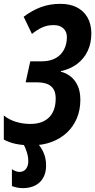

<svg xmlns="http://www.w3.org/2000/svg" viewBox="-33 -744 494 996"><path d="M131.8 9.8Q83 9.8 48.6 2.4Q14.2 -4.9 -13.2 -20V-145Q12.7 -123.5 48.8 -112.3Q85 -101.1 124 -101.1Q156.7 -101.1 181.4 -110.1Q206.1 -119.1 222.7 -136.2Q239.3 -153.3 247.6 -177.7Q255.9 -202.1 255.9 -232.9Q255.9 -276.4 231.7 -296.6Q207.5 -316.9 160.2 -316.9H100.1L124 -425.8H182.1Q225.1 -425.8 254.4 -441.7Q283.7 -457.5 298.8 -486.1Q314 -514.6 314 -551.8Q314 -579.1 296.1 -596.4Q278.3 -613.8 245.1 -613.8Q211.4 -613.8 184.6 -601.1Q157.7 -588.4 132.8 -567.9L89.8 -657.2Q134.3 -690.4 179.9 -707.3Q225.6 -724.1 280.8 -724.1Q329.6 -724.1 365.2 -706.1Q400.9 -688 420.7 -653.8Q440.4 -619.6 440.9 -570.8Q440.9 -520 421.9 -479.7Q402.8 -439.5 367.4 -412.6Q332 -385.7 283.2 -375L282.2 -372.1Q309.6 -365.7 332.8 -347.7Q356 -329.6 369.9 -299.6Q383.8 -269.5 383.8 -226.1Q383.8 -173.3 365.5 -130.1Q347.2 -86.9 313.7 -55.7Q280.3 -24.4 233.9 -7.3Q187.5 9.8 131.8 9.8ZM85.9 231.9Q70.3 231.9 55.9 229Q41.5 226.1 28.8 221.2V133.8Q38.1 140.1 48.8 144Q59.6 147.9 66.9 147.9Q89.8 147.9 101.8 132.3Q113.8 116.7 113.8 91.8Q113.8 69.3 106 44.7Q98.1 20 86.9 0H162.1Q181.6 21 193.8 49.8Q206.1 78.6 206.1 113.8Q206.1 152.3 190.9 178.7Q175.8 205.1 148.7 218.5Q121.6 231.9 85.9 231.9Z"/></svg>

Font: Open Sans Condensed
Style: Italic
Weight: 400
Width: 3
Italic angle: -12°
Designer: Monotype Design Team
Foundry: Monotype Imaging Inc.
Version: Version 3.000